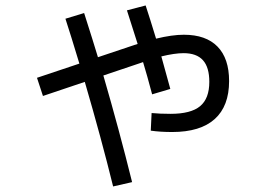

<svg xmlns="http://www.w3.org/2000/svg" viewBox="-20 -632 978 692"><path d="M523.4 -161.1 526.4 -224.6Q555.7 -221.7 594.7 -221.7Q668 -221.7 701.2 -249.3Q734.4 -276.9 734.4 -336.9Q734.4 -389.6 711.4 -415Q688.5 -440.4 641.6 -440.4Q609.9 -440.4 561.5 -428.7Q585 -345.2 593.8 -311.5L528.3 -292Q509.8 -361.8 495.6 -408.2L484.4 -404.3L352.5 -359.9Q409.7 -163.1 456.1 24.4L387.7 40Q345.7 -130.9 285.6 -336.9L134.8 -286.1L113.3 -351.6L266.1 -402.8Q234.4 -507.8 215.8 -564.5L283.2 -585Q316.9 -479.5 333 -425.8L463.9 -469.7L476.1 -473.6L437.5 -594.7L504.9 -612.3Q521 -563.5 542.5 -492.7Q600.6 -506.8 642.6 -506.8Q722.2 -506.8 763.9 -464.1Q805.7 -421.4 805.7 -339.8Q805.7 -249.5 753.9 -202.9Q702.1 -156.2 600.6 -156.2Q557.6 -156.2 523.4 -161.1Z"/></svg>

Font: Pretendard JP
Style: Regular
Weight: 400
Designer: Base glyphs from Inter by Rasmus Andersson; Hangeul glyphs from Noto Sans CJK(Source Han Sans) by Jang Soo-young and Kan
Foundry: Kil Hyung-jin
Version: Version 1.309